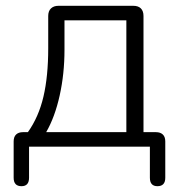

<svg xmlns="http://www.w3.org/2000/svg" viewBox="-20 -505 620 661"><path d="M27 107V-18Q27 -34 35.5 -42Q44 -50 59 -50H76Q113 -102 129.5 -172Q146 -242 146 -339V-450Q146 -467 155.5 -476Q165 -485 181 -485H439Q456 -485 465 -476Q474 -467 474 -450V-50H517Q532 -50 540.5 -42Q549 -34 549 -18V107Q549 136 522 136Q496 136 496 107V0H80V107Q80 136 54 136Q27 136 27 107ZM415 -50V-435H202V-333Q202 -251 185.5 -176.5Q169 -102 139 -50Z"/></svg>

Font: SN Pro Light
Style: Regular
Weight: 300
Designer: Tobias Whetton
Foundry: Supernotes
Version: Version 1.002